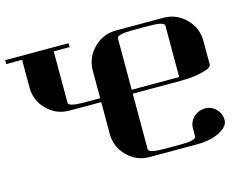

<svg xmlns="http://www.w3.org/2000/svg" viewBox="-87 -758 1174 902"><g transform="rotate(-15 500.0 -307.5)"><path d="M0 -596.2V-615.2H308.1V-596.2H231V-346.2Q231 -327.1 308.1 -327.1H384.8V-460.9Q384.8 -524.4 430.2 -569.8Q475.6 -615.2 538.1 -615.2H769Q832.5 -615.2 877.9 -569.8Q922.9 -524.9 922.9 -460.9V-347.2Q922.9 -330.1 877.9 -319.8Q833 -308.1 769 -308.1H538.1V-38.1Q538.1 -19 615.2 -19H691.9Q769 -19 769 -38.1V-77.1Q769 -108.9 792 -130.9Q814.5 -152.3 846.7 -153.3Q877.9 -153.8 900.4 -131.3Q922.9 -108.9 922.9 -77.1Q922.9 -45.4 877.9 -22.5Q833.5 0 769 0H538.1Q474.1 0 430.2 -44.9Q384.8 -90.3 384.8 -153.8V-308.1H231Q167 -308.1 122.1 -353Q77.1 -397.9 77.1 -460.9V-596.2ZM538.1 -327.1H769V-577.1Q769 -596.2 691.9 -596.2H615.2Q538.1 -596.2 538.1 -577.1Z"/></g></svg>

Font: Hjet
Style: Regular
Weight: 400
Designer: T. Christopher White
Version: Version 1.2